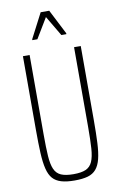

<svg xmlns="http://www.w3.org/2000/svg" viewBox="-99 -955 633 1017"><g transform="rotate(-10 217.5 -446.5)"><path d="M218 8Q175 8 146.5 -0.5Q118 -9 101 -28Q84 -47 75.5 -81.5Q67 -116 64.5 -167Q62 -218 62 -290V-688H98V-260Q98 -190 101 -144.5Q104 -99 115.5 -73Q127 -47 151.5 -36.5Q176 -26 218 -26Q260 -26 284 -36.5Q308 -47 319.5 -73Q331 -99 334 -144.5Q337 -190 337 -260V-688H373V-290Q373 -218 370.5 -167Q368 -116 359.5 -82Q351 -48 334 -28Q317 -8 289 0Q261 8 218 8ZM126 -763V-768L195 -901H241L309 -768V-763H282L218 -871L153 -763Z"/></g></svg>

Font: Saira ExtraCondensed Thin
Style: Regular
Weight: 250
Width: 2
Designer: Hector Gatti with collaboration of the Omnibus-Type team
Foundry: Omnibus-Type
Version: Version 1.101